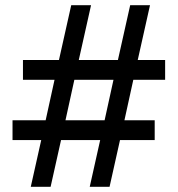

<svg xmlns="http://www.w3.org/2000/svg" viewBox="-20 -716 683 736"><path d="M508 -486H613V-410H491L457 -255H573V-179H440L400 0H324L364 -179H214L174 0H98L138 -179H28V-255H155L189 -410H68V-486H206L253 -696H329L282 -486H432L479 -696H555ZM265 -410 231 -255H381L415 -410Z"/></svg>

Font: Chivo
Style: Regular
Weight: 400
Designer: Hector Gatti
Foundry: Omnibus-Type
Version: Version 1.003